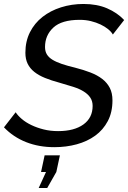

<svg xmlns="http://www.w3.org/2000/svg" viewBox="-32 -735 646 968"><path d="M163 213 200 132H175L193 48H270L252 132L206 213ZM242 7Q164 7 99.5 -18.5Q35 -44 -12 -93L47 -169Q58 -152 78 -135Q98 -118 126 -104.5Q154 -91 188 -82.5Q222 -74 261 -74Q342 -74 388.5 -107.5Q435 -141 435 -201Q435 -225 423.5 -242.5Q412 -260 390.5 -273.5Q369 -287 338 -297Q307 -307 268 -318Q227 -329 195 -342Q163 -355 141 -372.5Q119 -390 107.5 -413.5Q96 -437 96 -469Q96 -527 119 -572.5Q142 -618 182 -649.5Q222 -681 275.5 -698Q329 -715 389 -715Q457 -715 508 -693Q559 -671 594 -634L537 -561Q529 -575 513 -588Q497 -601 475 -611.5Q453 -622 426.5 -628.5Q400 -635 370 -635Q279 -635 237 -596Q195 -557 195 -498Q195 -476 204.5 -460.5Q214 -445 233 -433.5Q252 -422 280 -412.5Q308 -403 346 -394Q389 -383 424 -369.5Q459 -356 483.5 -337Q508 -318 521.5 -292Q535 -266 535 -229Q535 -169 511.5 -124.5Q488 -80 448 -51Q408 -22 355 -7.5Q302 7 242 7Z"/></svg>

Font: PTCRaleway Medium
Style: Italic
Weight: 500
Italic angle: -12°
Designer: Matt McInerney, Pablo Impallari, Rodrigo Fuenzalida
Foundry: Matt McInerney, Pablo Impallari, Rodrigo Fuenzalida
Version: Version 3.000g; ttfautohint (v1.5) -l 8 -r 28 -G 28 -x 14 -D